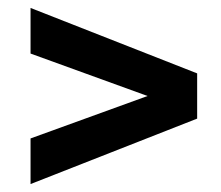

<svg xmlns="http://www.w3.org/2000/svg" viewBox="-20 -543 557 484"><path d="M477 -358V-244L57 -79V-194L352 -301L57 -408V-523Z"/></svg>

Font: Exo 2.0
Style: Bold
Weight: 700
Designer: Natanael Gama
Version: Version 1.001;PS 001.001;hotconv 1.0.70;makeotf.lib2.5.58329